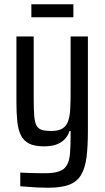

<svg xmlns="http://www.w3.org/2000/svg" viewBox="-20 -681 492 900"><path d="M207 199Q182 199 158.5 198Q135 197 114 195Q93 193 75 192V128Q91 129 109 129.5Q127 130 147.5 130.5Q168 131 190 131Q232 131 256.5 122.5Q281 114 293 94Q305 74 308 40.5Q311 7 311 -43V-67H306Q298 -43 282 -27Q266 -11 242.5 -3Q219 5 186 5Q142 5 116.5 -8Q91 -21 78 -47Q65 -73 61 -112Q57 -151 57 -203V-510H138V-217Q138 -168 140.5 -137.5Q143 -107 151.5 -92Q160 -77 176.5 -72Q193 -67 220 -67Q253 -67 271.5 -78Q290 -89 298.5 -111Q307 -133 309 -167Q311 -201 311 -246V-510H392V-66Q392 6 385.5 56.5Q379 107 360 139Q341 171 304 185Q267 199 207 199ZM127 -600V-661H324V-600Z"/></svg>

Font: Saira Condensed Medium
Style: Regular
Weight: 500
Width: 3
Designer: Hector Gatti with collaboration of the Omnibus-Type team
Foundry: Omnibus-Type
Version: Version 1.101